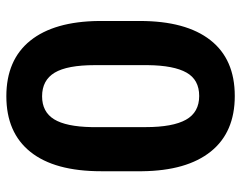

<svg xmlns="http://www.w3.org/2000/svg" viewBox="-98 -663 770 614"><g transform="rotate(-90 287.0 -356.0)"><path d="M526.9 -293.9Q526.9 -146.5 465.8 -68.4Q404.8 9.8 287.1 9.8Q170.9 9.8 109.4 -66.9Q47.9 -143.6 46.4 -286.6V-417.5Q46.4 -566.4 108.2 -643.6Q169.9 -720.7 286.1 -720.7Q402.3 -720.7 463.9 -644.3Q525.4 -567.9 526.9 -424.8ZM385.7 -437.5Q385.7 -525.9 361.6 -566.2Q337.4 -606.4 286.1 -606.4Q236.3 -606.4 212.6 -568.1Q189 -529.8 187.5 -448.2V-275.4Q187.5 -188.5 211.2 -146.2Q234.9 -104 287.1 -104Q338.9 -104 361.8 -144.5Q384.8 -185.1 385.7 -268.6Z"/></g></svg>

Font: SteelSelectRoboto
Style: Roboto-Bold
Weight: 700
Designer: Google
Version: Version 2.137; 2017